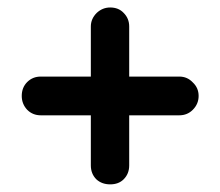

<svg xmlns="http://www.w3.org/2000/svg" viewBox="-20 -603 587 513"><path d="M274.4 -110.4Q252 -110.4 237.3 -124Q222.7 -138.7 222.7 -161.1Q222.7 -206.1 222.7 -294.9Q189.5 -294.9 88.9 -294.9Q67.4 -294.9 52.7 -309.6Q38.1 -325.2 38.1 -346.7Q38.1 -369.1 52.7 -383.8Q67.4 -398.4 88.9 -398.4Q133.8 -398.4 222.7 -398.4Q222.7 -431.6 222.7 -532.2Q222.7 -552.7 238.3 -568.4Q253.9 -583 274.4 -583Q296.9 -583 310.5 -568.4Q325.2 -553.7 325.2 -532.2Q325.2 -487.3 325.2 -398.4Q358.4 -398.4 459 -398.4Q480.5 -398.4 495.1 -382.8Q510.7 -368.2 510.7 -346.7Q510.7 -325.2 495.1 -309.6Q480.5 -294.9 459 -294.9Q414.1 -294.9 325.2 -294.9Q325.2 -261.7 325.2 -161.1Q325.2 -138.7 310.5 -124Q296.9 -110.4 274.4 -110.4Z"/></svg>

Font: Abed
Style: Bold
Weight: 700
Designer: Johan Aakerlund
Version: Version 3.105